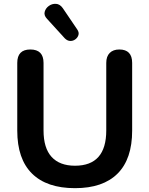

<svg xmlns="http://www.w3.org/2000/svg" viewBox="-20 -971 779 1001"><path d="M371 10Q224 10 147 -66Q70 -142 70 -290V-643Q70 -713 138 -713Q207 -713 207 -643V-291Q207 -199 249 -153Q291 -107 371 -107Q534 -107 534 -291V-643Q534 -677 552 -695Q570 -713 602 -713Q669 -713 669 -643V-290Q669 -142 593 -66Q517 10 371 10ZM318 -771 225 -873Q208 -891 213 -909.5Q218 -928 234.5 -940Q251 -952 271.5 -951Q292 -950 307 -929L383 -817Q393 -802 389 -788.5Q385 -775 373 -766Q361 -757 346 -757.5Q331 -758 318 -771Z"/></svg>

Font: Chiron GoRound TC SB
Style: Regular
Weight: 500
Designer: Ryoko NISHIZUKA 西塚涼子 (kana, bopomofo & ideographs); Paul D. Hunt (Latin, Greek & Cyrillic); Sandoll Communications 산돌커뮤니
Foundry: Adobe
Version: Version 1.000;hotconv 1.1.1;makeotfexe 2.6.0